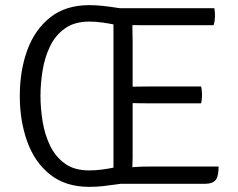

<svg xmlns="http://www.w3.org/2000/svg" viewBox="-20 -715 925 747"><path d="M469.5 -2.5Q451 -0.5 428.2 3Q405.5 6.5 380.2 9.2Q355 12 327.5 12Q235 12 175 -35.8Q115 -83.5 86 -164Q57 -244.5 57 -342Q57 -440 86.2 -520Q115.5 -600 175.5 -647.5Q235.5 -695 327.5 -695Q353.5 -695 379 -692.2Q404.5 -689.5 427.8 -685.8Q451 -682 469.5 -680.5V-608Q454.5 -613 430.5 -618.2Q406.5 -623.5 379.5 -627.2Q352.5 -631 327.5 -631Q270 -631 232.8 -604.5Q195.5 -578 174.8 -535Q154 -492 145.8 -441.2Q137.5 -390.5 137.5 -342Q137.5 -293.5 145.8 -242.5Q154 -191.5 174.8 -148.5Q195.5 -105.5 232.2 -78.8Q269 -52 326.5 -52Q353.5 -52 380.5 -55.8Q407.5 -59.5 431 -64.8Q454.5 -70 469.5 -75ZM421.5 -683H495V-620Q495 -599 495.5 -587.5Q496 -576 496 -555.5V-103Q496 -92.5 495.5 -83.8Q495 -75 495 -64V0H421.5ZM762.5 -378.5Q764.5 -370 765.2 -361Q766 -352 766 -346Q766 -339.5 765.2 -330.5Q764.5 -321.5 762.5 -313H555.5Q544.5 -313 530 -313.2Q515.5 -313.5 499.8 -313.8Q484 -314 469.5 -314V-377.5Q484 -377.5 499.8 -377.8Q515.5 -378 530 -378.2Q544.5 -378.5 555.5 -378.5ZM814 -683Q815.5 -674 816 -666.2Q816.5 -658.5 816.5 -652Q816.5 -645.5 815.2 -635.8Q814 -626 811 -617H555.5Q544.5 -617 530 -617Q515.5 -617 499.8 -617.2Q484 -617.5 469.5 -618V-683ZM830.5 -67Q830.5 -27.5 818.2 -13.8Q806 0 779.5 0H469.5V-62.5Q489 -64 509.2 -65.5Q529.5 -67 557 -67Z"/></svg>

Font: Signika
Style: Regular
Weight: 300
Designer: Anna Giedry
Foundry: Anna Giedry
Version: Version 2.000